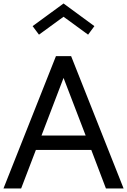

<svg xmlns="http://www.w3.org/2000/svg" viewBox="-29 -1068 721 1088"><path d="M90.8 0H-9.3L288.1 -750H374L671.4 0H571.3L488.3 -218.3H174.3ZM331.1 -626.5 206.1 -299.8H456.5ZM191.9 -871.6 155.8 -919.9 331.1 -1048.3 505.9 -919.9 470.2 -871.6 331.1 -973.1Z"/></svg>

Font: Spartan MB Med
Style: Regular
Weight: 500
Designer: Matt Bailey, Mirko Velimirovic
Foundry: Matt Bailey
Version: Version 1.005